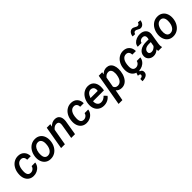

<svg xmlns="http://www.w3.org/2000/svg" viewBox="333 -2330 4137 4137"><g transform="rotate(-45 2401.5 -261.5)"><path d="M238.3 -84.5Q279.8 -83.5 311.8 -108.6Q343.8 -133.8 352.5 -174.3L461.9 -174.8Q456.5 -122.6 424.1 -79.6Q391.6 -36.6 340.8 -12.7Q290 11.2 234.9 9.8Q167 8.8 119.1 -25.4Q71.3 -59.6 49.3 -119.9Q27.3 -180.2 34.7 -254.4L36.1 -271.5Q44.4 -348.1 80.8 -410.4Q117.2 -472.7 174.8 -506.3Q232.4 -540 302.7 -538.1Q388.7 -536.1 439.9 -481.2Q491.2 -426.3 491.2 -338.4H382.8Q382.8 -383.8 360.6 -412.6Q338.4 -441.4 296.4 -443.4Q228.5 -445.3 189.5 -385.7Q150.4 -326.2 147.5 -217.8Q144 -86.4 238.3 -84.5Z M548.3 -266.1Q556.6 -343.8 594 -407.2Q631.3 -470.7 689.9 -505.4Q748.5 -540 819.8 -538.1Q887.7 -537.1 937 -502Q986.3 -466.8 1009 -405.8Q1031.7 -344.7 1024.9 -270Q1017.1 -186 979.2 -121.6Q941.4 -57.1 882.6 -22.7Q823.7 11.7 752 9.8Q684.6 8.8 635.5 -26.1Q586.4 -61 563.5 -121.8Q540.5 -182.6 546.9 -255.9ZM662.1 -199.2Q664.6 -147.9 689.2 -116.9Q713.9 -85.9 757.8 -84.5Q817.4 -83 857.7 -130.4Q897.9 -177.7 908.2 -259.8L911.1 -307.6Q911.1 -370.1 886.2 -405.8Q861.3 -441.4 814 -443.4Q739.7 -445.3 696.8 -370.6Q670.9 -325.2 664.1 -266.1Q660.2 -225.1 662.1 -199.2Z M1276.4 -528.8 1264.6 -466.8Q1332.5 -540 1421.4 -538.1Q1495.6 -536.6 1531.2 -485.1Q1566.9 -433.6 1557.6 -341.3L1500.5 0H1384.8L1442.4 -342.8Q1444.8 -363.8 1442.9 -381.8Q1436.5 -439.9 1373.5 -441.4Q1307.6 -442.4 1257.8 -376.5L1191.9 0H1076.2L1167.5 -528.3Z M1852.5 -84.5Q1894 -83.5 1926 -108.6Q1958 -133.8 1966.8 -174.3L2076.2 -174.8Q2070.8 -122.6 2038.3 -79.6Q2005.9 -36.6 1955.1 -12.7Q1904.3 11.2 1849.1 9.8Q1781.2 8.8 1733.4 -25.4Q1685.5 -59.6 1663.6 -119.9Q1641.6 -180.2 1648.9 -254.4L1650.4 -271.5Q1658.7 -348.1 1695.1 -410.4Q1731.4 -472.7 1789.1 -506.3Q1846.7 -540 1917 -538.1Q2002.9 -536.1 2054.2 -481.2Q2105.5 -426.3 2105.5 -338.4H1997.1Q1997.1 -383.8 1974.9 -412.6Q1952.6 -441.4 1910.6 -443.4Q1842.8 -445.3 1803.7 -385.7Q1764.6 -326.2 1761.7 -217.8Q1758.3 -86.4 1852.5 -84.5Z M2374 9.8Q2305.2 8.3 2254.6 -24.9Q2204.1 -58.1 2179.9 -115.7Q2155.8 -173.3 2161.6 -244.1L2163.1 -264.2Q2171.9 -344.7 2210.2 -408.9Q2248.5 -473.1 2305.7 -506.3Q2362.8 -539.6 2429.7 -538.1Q2528.8 -536.1 2578.4 -464.4Q2627.9 -392.6 2615.7 -277.3L2608.9 -226.6H2276.4Q2272 -163.6 2301.8 -125Q2331.5 -86.4 2383.8 -85.4Q2458.5 -83 2521.5 -150.4L2580.1 -88.9Q2546.9 -41.5 2492.7 -15.4Q2438.5 10.7 2374 9.8ZM2423.3 -443.4Q2331.5 -446.3 2285.6 -313.5L2504.9 -313L2506.8 -323.2Q2510.3 -345.7 2507.3 -367.2Q2502 -401.9 2480 -421.9Q2458 -441.9 2423.3 -443.4Z M3154.8 -262.2Q3145 -183.1 3112.5 -118.7Q3080.1 -54.2 3030 -21.2Q2980 11.7 2918 10.3Q2835.4 8.3 2788.1 -48.3L2740.7 203.1H2624.5L2751.5 -528.3L2857.4 -528.8L2848.6 -474.1Q2909.2 -540 2992.7 -538.1Q3043 -537.6 3080.1 -512.5Q3117.2 -487.3 3137 -439.5Q3156.7 -391.6 3158.2 -333Q3158.7 -303.2 3154.8 -262.2ZM3040.5 -272.5 3043 -308.1Q3044.4 -371.1 3022.2 -405.8Q3000 -440.4 2955.6 -441.4Q2890.1 -443.4 2842.3 -381.3L2801.3 -145.5Q2823.2 -86.4 2890.6 -84.5Q2948.2 -83 2987.5 -129.4Q3026.9 -175.8 3040.5 -272.5Z M3441.4 -84.5Q3482.9 -83.5 3514.9 -108.6Q3546.9 -133.8 3555.7 -174.3L3665 -174.8Q3659.7 -122.6 3627.2 -79.6Q3594.7 -36.6 3543.9 -12.7Q3493.2 11.2 3438 9.8Q3370.1 8.8 3322.3 -25.4Q3274.4 -59.6 3252.4 -119.9Q3230.5 -180.2 3237.8 -254.4L3239.3 -271.5Q3247.6 -348.1 3283.9 -410.4Q3320.3 -472.7 3377.9 -506.3Q3435.5 -540 3505.9 -538.1Q3591.8 -536.1 3643.1 -481.2Q3694.3 -426.3 3694.3 -338.4H3585.9Q3585.9 -383.8 3563.7 -412.6Q3541.5 -441.4 3499.5 -443.4Q3431.6 -445.3 3392.6 -385.7Q3353.5 -326.2 3350.6 -217.8Q3347.2 -86.4 3441.4 -84.5ZM3453.6 0.5 3444.3 29.3Q3474.6 36.1 3490 56.9Q3505.4 77.6 3504.9 108.4Q3503.9 161.6 3460.4 190.7Q3417 219.7 3335.4 222.7L3336.4 153.8Q3403.3 150.9 3411.1 106.9Q3415.5 77.6 3375.5 71.3L3348.1 68.4L3370.1 1.5Z M4037.6 0Q4031.7 -19.5 4032.7 -49.3Q3967.3 11.7 3891.6 9.8Q3822.8 8.8 3777.6 -34.4Q3732.4 -77.6 3735.4 -144Q3739.3 -227.5 3807.6 -275.4Q3876 -323.2 3991.2 -323.2L4066.4 -322.3L4073.2 -358.4Q4076.2 -377.4 4073.2 -394Q4063.5 -446.8 4003.4 -448.2Q3966.3 -449.2 3938.2 -429.4Q3910.2 -409.7 3903.8 -376.5L3788.1 -375.5Q3791.5 -424.3 3822.8 -461.2Q3854 -498 3905.8 -518.6Q3957.5 -539.1 4015.1 -538.1Q4101.6 -536.1 4149.9 -486.1Q4198.2 -436 4189.9 -356.4L4149.4 -108.9L4145.5 -64.9Q4144 -36.1 4152.8 -8.8L4152.3 0ZM3918.5 -85Q3955.1 -84 3986.3 -101.8Q4017.6 -119.6 4039.6 -147.9L4057.6 -248L4002.4 -248.5Q3937 -248.5 3897.9 -223.9Q3858.9 -199.2 3853.5 -156.2Q3849.6 -123.5 3867.9 -104.7Q3886.2 -85.9 3918.5 -85ZM4231.9 -739.3Q4226.1 -681.2 4194.6 -647Q4163.1 -612.8 4117.2 -612.8Q4105.5 -612.8 4094.5 -616.2Q4083.5 -619.6 4057.4 -634.5Q4031.2 -649.4 4018.6 -654.1Q4005.9 -658.7 3991.7 -658.2Q3953.1 -656.7 3939.9 -607.4L3867.2 -611.3Q3872.1 -667 3903.8 -703.9Q3935.5 -740.7 3982.4 -739.7Q4005.9 -739.3 4042.5 -717.5Q4079.1 -695.8 4095.7 -693.8L4107.9 -693.4Q4147.5 -694.8 4161.1 -744.6Z M4281.2 -266.1Q4289.6 -343.8 4326.9 -407.2Q4364.3 -470.7 4422.9 -505.4Q4481.4 -540 4552.7 -538.1Q4620.6 -537.1 4669.9 -502Q4719.2 -466.8 4741.9 -405.8Q4764.6 -344.7 4757.8 -270Q4750 -186 4712.2 -121.6Q4674.3 -57.1 4615.5 -22.7Q4556.6 11.7 4484.9 9.8Q4417.5 8.8 4368.4 -26.1Q4319.3 -61 4296.4 -121.8Q4273.4 -182.6 4279.8 -255.9ZM4395 -199.2Q4397.5 -147.9 4422.1 -116.9Q4446.8 -85.9 4490.7 -84.5Q4550.3 -83 4590.6 -130.4Q4630.9 -177.7 4641.1 -259.8L4644 -307.6Q4644 -370.1 4619.1 -405.8Q4594.2 -441.4 4546.9 -443.4Q4472.7 -445.3 4429.7 -370.6Q4403.8 -325.2 4397 -266.1Q4393.1 -225.1 4395 -199.2Z"/></g></svg>

Font: Roboto Medium
Style: Italic
Weight: 500
Italic angle: -12°
Designer: Google
Version: Version 2.134; 2016